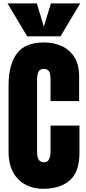

<svg xmlns="http://www.w3.org/2000/svg" viewBox="-20 -1121 514 1148"><path d="M238.3 7.8Q145 7.8 88.1 -50.3Q31.2 -108.4 31.2 -212.9V-609.4Q31.2 -734.4 80.8 -800.8Q130.4 -867.2 242.2 -867.2Q303.2 -867.2 350.8 -844.7Q398.4 -822.3 425.8 -777.6Q453.1 -732.9 453.1 -665V-516.6H282.2V-643.6Q282.2 -682.1 272.5 -695.6Q262.7 -709 242.2 -709Q218.3 -709 210 -691.7Q201.7 -674.3 201.7 -645.5V-215.3Q201.7 -179.7 212.2 -165Q222.7 -150.4 242.2 -150.4Q264.2 -150.4 273.2 -168.5Q282.2 -186.5 282.2 -215.3V-370.1H455.1V-207.5Q455.1 -94.2 397.9 -43.2Q340.8 7.8 238.3 7.8ZM142.6 -903.8 24.9 -1100.6H200.2L242.2 -961.4L284.2 -1100.6H459.5L341.8 -903.8Z"/></svg>

Font: webenart
Style: Regular
Weight: 400
Designer: Vernon Adams
Foundry: Vernon Adams
Version: Version 2.116; ttfautohint (v1.8.3)